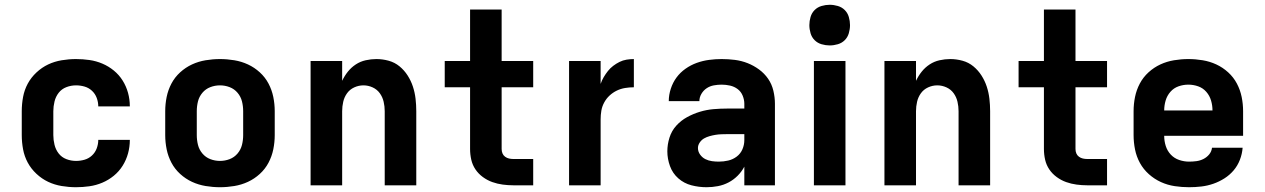

<svg xmlns="http://www.w3.org/2000/svg" viewBox="-20 -775 5290 803"><path d="M298 8Q268 8 238 3Q208 -2 181.5 -14.5Q155 -27 132.5 -48Q110 -69 96 -95Q82 -121 76.5 -150.5Q71 -180 71 -210V-310Q71 -340 76.5 -369.5Q82 -399 96 -425Q110 -451 132.5 -472Q155 -493 181.5 -505.5Q208 -518 238 -523Q268 -528 298 -528Q326 -528 354 -524Q382 -520 408 -509Q434 -498 456 -480Q478 -462 493 -438Q508 -414 515.5 -386.5Q523 -359 523 -331V-330H391Q391 -348 384.5 -365.5Q378 -383 364.5 -395.5Q351 -408 333.5 -413Q316 -418 298 -418Q277 -418 257.5 -410.5Q238 -403 225.5 -387Q213 -371 208 -350.5Q203 -330 203 -310V-210Q203 -190 208 -169.5Q213 -149 225.5 -133Q238 -117 257.5 -109.5Q277 -102 298 -102Q316 -102 333.5 -107Q351 -112 364.5 -124.5Q378 -137 384.5 -154.5Q391 -172 391 -190H523V-189Q523 -161 515.5 -133.5Q508 -106 493 -82Q478 -58 456 -40Q434 -22 408 -11Q382 0 354 4Q326 8 298 8Z M900 8Q870 8 840 3Q810 -2 783 -14.5Q756 -27 733.5 -47.5Q711 -68 697 -94.5Q683 -121 677 -150.5Q671 -180 671 -210V-310Q671 -340 677 -369.5Q683 -399 697 -425.5Q711 -452 733.5 -472.5Q756 -493 783 -505.5Q810 -518 840 -523Q870 -528 900 -528Q930 -528 960 -523Q990 -518 1017 -505.5Q1044 -493 1066.5 -472.5Q1089 -452 1103 -425.5Q1117 -399 1123 -369.5Q1129 -340 1129 -310V-210Q1129 -180 1123 -150.5Q1117 -121 1103 -94.5Q1089 -68 1066.5 -47.5Q1044 -27 1017 -14.5Q990 -2 960 3Q930 8 900 8ZM900 -102Q921 -102 940.5 -109.5Q960 -117 973.5 -133Q987 -149 992 -169Q997 -189 997 -210V-310Q997 -331 992 -351Q987 -371 973.5 -387Q960 -403 940.5 -410.5Q921 -418 900 -418Q879 -418 859.5 -410.5Q840 -403 826.5 -387Q813 -371 808 -351Q803 -331 803 -310V-210Q803 -189 808 -169Q813 -149 826.5 -133Q840 -117 859.5 -109.5Q879 -102 900 -102Z M1279 0V-520H1411V-437Q1421 -458 1435 -475.5Q1449 -493 1468 -505.5Q1487 -518 1509.5 -523Q1532 -528 1554 -528Q1580 -528 1605.5 -521Q1631 -514 1651 -497.5Q1671 -481 1685 -459Q1699 -437 1707 -412.5Q1715 -388 1718 -362Q1721 -336 1721 -310V0H1589V-310Q1589 -330 1584.5 -349.5Q1580 -369 1568.5 -385Q1557 -401 1538.5 -409.5Q1520 -418 1500 -418Q1480 -418 1461.5 -409.5Q1443 -401 1431.5 -385Q1420 -369 1415.5 -349.5Q1411 -330 1411 -310V0Z M2127 0Q2105 0 2082.5 -3Q2060 -6 2039 -13.5Q2018 -21 1999.5 -34.5Q1981 -48 1968.5 -66.5Q1956 -85 1951 -107Q1946 -129 1946 -152V-410H1840V-520H1946V-735H2078V-520H2210V-410H2078V-152Q2078 -142 2081.5 -133.5Q2085 -125 2092.5 -119.5Q2100 -114 2109 -112Q2118 -110 2127 -110H2210V0Z M2360 0V-520H2492V-424Q2497 -439 2505 -452.5Q2513 -466 2522.5 -478Q2532 -490 2544.5 -499.5Q2557 -509 2571 -516Q2585 -523 2600.5 -525.5Q2616 -528 2631 -528V-410Q2613 -410 2594.5 -407Q2576 -404 2559.5 -396Q2543 -388 2529.5 -375.5Q2516 -363 2507 -346.5Q2498 -330 2495 -312Q2492 -294 2492 -276V0Z M2935 8Q2903 8 2872 0Q2841 -8 2817 -29Q2793 -50 2782 -80.5Q2771 -111 2771 -142Q2771 -171 2780 -199.5Q2789 -228 2808.5 -249.5Q2828 -271 2853.5 -285Q2879 -299 2907 -307.5Q2935 -316 2964 -318.5Q2993 -321 3022 -321H3093V-341Q3093 -358 3086 -375Q3079 -392 3065 -402.5Q3051 -413 3033.5 -417Q3016 -421 2998 -421Q2982 -421 2965.5 -418Q2949 -415 2935.5 -406Q2922 -397 2913.5 -382.5Q2905 -368 2905 -352H2777Q2777 -378 2785.5 -404Q2794 -430 2809.5 -451Q2825 -472 2847 -487.5Q2869 -503 2894 -512Q2919 -521 2945.5 -524.5Q2972 -528 2998 -528Q3026 -528 3053.5 -524.5Q3081 -521 3106.5 -511Q3132 -501 3154.5 -484.5Q3177 -468 3192.5 -445.5Q3208 -423 3214.5 -395.5Q3221 -368 3221 -341V0H3093V-78Q3082 -57 3065 -40Q3048 -23 3027 -12Q3006 -1 2982.5 3.5Q2959 8 2935 8ZM2986 -99Q3006 -99 3025.5 -103.5Q3045 -108 3061 -120Q3077 -132 3085 -150.5Q3093 -169 3093 -189V-214H3022Q3010 -214 2997 -213.5Q2984 -213 2972 -211Q2960 -209 2947.5 -205.5Q2935 -202 2924.5 -196Q2914 -190 2906.5 -179Q2899 -168 2899 -156Q2899 -141 2908 -128.5Q2917 -116 2930 -109.5Q2943 -103 2957.5 -101Q2972 -99 2986 -99Z M3384 0V-520H3516V0ZM3450 -585Q3433 -585 3416 -590Q3399 -595 3387 -607Q3375 -619 3370 -636Q3365 -653 3365 -670Q3365 -687 3370 -704Q3375 -721 3387 -733Q3399 -745 3416 -750Q3433 -755 3450 -755Q3467 -755 3484 -750Q3501 -745 3513 -733Q3525 -721 3530 -704Q3535 -687 3535 -670Q3535 -653 3530 -636Q3525 -619 3513 -607Q3501 -595 3484 -590Q3467 -585 3450 -585Z M3679 0V-520H3811V-437Q3821 -458 3835 -475.5Q3849 -493 3868 -505.5Q3887 -518 3909.5 -523Q3932 -528 3954 -528Q3980 -528 4005.5 -521Q4031 -514 4051 -497.5Q4071 -481 4085 -459Q4099 -437 4107 -412.5Q4115 -388 4118 -362Q4121 -336 4121 -310V0H3989V-310Q3989 -330 3984.5 -349.5Q3980 -369 3968.5 -385Q3957 -401 3938.5 -409.5Q3920 -418 3900 -418Q3880 -418 3861.5 -409.5Q3843 -401 3831.5 -385Q3820 -369 3815.5 -349.5Q3811 -330 3811 -310V0Z M4527 0Q4505 0 4482.5 -3Q4460 -6 4439 -13.5Q4418 -21 4399.5 -34.5Q4381 -48 4368.5 -66.5Q4356 -85 4351 -107Q4346 -129 4346 -152V-410H4240V-520H4346V-735H4478V-520H4610V-410H4478V-152Q4478 -142 4481.5 -133.5Q4485 -125 4492.5 -119.5Q4500 -114 4509 -112Q4518 -110 4527 -110H4610V0Z M4953 8Q4923 8 4893 3.5Q4863 -1 4835.5 -13.5Q4808 -26 4785 -46.5Q4762 -67 4747.5 -93.5Q4733 -120 4727 -150Q4721 -180 4721 -210V-310Q4721 -340 4727 -369.5Q4733 -399 4747 -425.5Q4761 -452 4783.5 -472.5Q4806 -493 4833 -505.5Q4860 -518 4890 -523Q4920 -528 4950 -528Q4980 -528 5010 -523Q5040 -518 5067 -505.5Q5094 -493 5116.5 -472.5Q5139 -452 5153 -425.5Q5167 -399 5173 -369.5Q5179 -340 5179 -310V-207H4849Q4849 -185 4855.5 -164.5Q4862 -144 4876.5 -128.5Q4891 -113 4911.5 -106Q4932 -99 4953 -99Q4968 -99 4983.5 -101Q4999 -103 5013 -110Q5027 -117 5037 -129Q5047 -141 5049 -157H5177Q5175 -131 5165.5 -106.5Q5156 -82 5139.5 -62.5Q5123 -43 5101 -29Q5079 -15 5054.5 -6.5Q5030 2 5004.5 5Q4979 8 4953 8ZM4849 -313H5051Q5051 -334 5045 -354.5Q5039 -375 5025 -391Q5011 -407 4991 -414Q4971 -421 4950 -421Q4929 -421 4909 -414Q4889 -407 4875 -391Q4861 -375 4855 -354.5Q4849 -334 4849 -313Z"/></svg>

Font: Iosevka Aile Extrabold
Style: Regular
Weight: 800
Designer: Belleve Invis
Foundry: Belleve Invis
Version: Version 27.3.5; ttfautohint (v1.8.4)